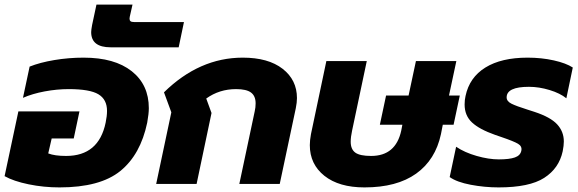

<svg xmlns="http://www.w3.org/2000/svg" viewBox="-38 -801 2515 836"><path d="M-18 -34 42 -316H308L283 -198H187L172 -133Q200 -122 250 -122Q392 -122 422 -267Q428 -296 428 -318Q428 -368 390.5 -390.5Q353 -413 261 -413Q210 -413 156.5 -403Q103 -393 62 -375L91 -511Q136 -529 198.5 -539.5Q261 -550 326 -550Q461 -550 535.5 -491Q610 -432 610 -330Q610 -306 603 -267Q574 -128 486 -56.5Q398 15 221 15Q152 15 86.5 1.5Q21 -12 -18 -34Z M359 -661Q359 -670 363 -692L382 -781H539L527 -728Q526 -725 526 -720Q526 -712 530.5 -708.5Q535 -705 546 -705H763L740 -595H444Q359 -595 359 -661Z M708 -312 676 -399Q830 -550 1019 -550Q1130 -550 1192.5 -501.5Q1255 -453 1255 -374Q1255 -355 1250 -330L1180 0H1004L1071 -316Q1075 -333 1075 -351Q1075 -383 1055 -398Q1035 -413 990 -413Q917 -413 860 -372L883 -309L818 0H642Z M1311 -169Q1311 -190 1316 -217L1383 -535H1559L1495 -232Q1489 -204 1489 -184Q1489 -151 1509 -136.5Q1529 -122 1578 -122Q1685 -122 1709 -232L1714 -258H1616L1643 -385H1741L1773 -535H1949L1917 -385H1964L1937 -258H1890L1882 -217Q1858 -105 1774 -45Q1690 15 1549 15Q1438 15 1374.5 -35.5Q1311 -86 1311 -169Z M1920 -30 1948 -162Q1985 -137 2037.5 -122Q2090 -107 2134 -107Q2180 -107 2204 -115.5Q2228 -124 2232 -145Q2236 -164 2217.5 -175Q2199 -186 2146 -204Q2122 -212 2117 -214Q2049 -238 2017 -268Q1985 -298 1985 -346Q1985 -366 1989 -383Q2006 -464 2075.5 -507Q2145 -550 2259 -550Q2320 -550 2373.5 -538Q2427 -526 2456 -507L2428 -373Q2401 -395 2355 -409Q2309 -423 2265 -423Q2168 -423 2168 -377Q2168 -360 2189 -349.5Q2210 -339 2258 -324L2289 -314Q2359 -291 2388 -259.5Q2417 -228 2417 -185Q2417 -167 2412 -142Q2396 -68 2331.5 -26.5Q2267 15 2133 15Q2072 15 2011.5 3.5Q1951 -8 1920 -30Z"/></svg>

Font: Prompt
Style: Bold Italic
Weight: 700
Italic angle: -12°
Designer: Katatrad Team
Foundry: CadsonDemak
Version: Version 1.001